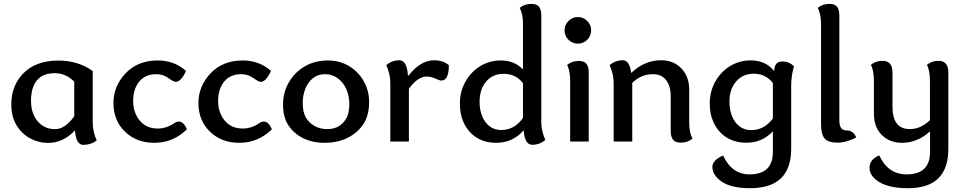

<svg xmlns="http://www.w3.org/2000/svg" viewBox="-20 -740 5052 1004"><path d="M415.5 17.6Q377.4 17.6 372.1 -58.1Q310.5 7.3 231 7.3Q182.6 7.3 138.7 -15.9Q94.7 -39.1 66.9 -84.2Q39.1 -129.4 39.1 -194.3Q39.1 -289.6 99.1 -353.5Q165 -423.3 285.2 -423.3Q388.2 -423.3 464.8 -368.7V-100.1Q464.8 -50.8 485.8 -5.4Q455.6 17.6 415.5 17.6ZM267.1 -64.5Q320.8 -64.5 368.2 -132.3V-313Q324.2 -357.4 266.1 -357.4Q221.2 -357.4 193.8 -338.6Q166.5 -319.8 154.3 -287.6Q142.1 -255.4 142.1 -214.4Q142.1 -166.5 158.7 -133.3Q175.3 -100.1 203.6 -82.3Q231.9 -64.5 267.1 -64.5Z M787.1 6.8Q693.8 6.8 633.5 -51.5Q573.2 -109.9 573.2 -201.2Q573.2 -289.6 636.7 -356.7Q700.2 -423.8 805.2 -423.8Q891.6 -423.8 952.6 -369.1Q926.8 -312 898.9 -312Q888.2 -312 860.4 -332Q832.5 -352.1 796.9 -352.1Q739.3 -352.1 707.8 -313Q676.3 -273.9 676.3 -211.9Q676.3 -152.3 710.2 -110.1Q744.1 -67.9 805.2 -67.9Q850.1 -67.9 891.1 -95.7Q903.8 -104.5 915.5 -104.5Q939.9 -104.5 957.5 -64Q885.7 6.8 787.1 6.8Z M1231.4 6.8Q1138.2 6.8 1077.9 -51.5Q1017.6 -109.9 1017.6 -201.2Q1017.6 -289.6 1081.1 -356.7Q1144.5 -423.8 1249.5 -423.8Q1335.9 -423.8 1397 -369.1Q1371.1 -312 1343.3 -312Q1332.5 -312 1304.7 -332Q1276.9 -352.1 1241.2 -352.1Q1183.6 -352.1 1152.1 -313Q1120.6 -273.9 1120.6 -211.9Q1120.6 -152.3 1154.5 -110.1Q1188.5 -67.9 1249.5 -67.9Q1294.4 -67.9 1335.4 -95.7Q1348.1 -104.5 1359.9 -104.5Q1384.3 -104.5 1401.9 -64Q1330.1 6.8 1231.4 6.8Z M1676.8 6.8Q1614.3 6.8 1565.4 -17.3Q1516.6 -41.5 1488.3 -84.2Q1460 -127 1460 -192.4Q1460 -256.8 1490.5 -309.6Q1521 -362.3 1574 -393.1Q1627 -423.8 1693.8 -423.8Q1755.9 -423.8 1804.7 -394.8Q1853.5 -365.7 1881.8 -315.9Q1910.2 -266.1 1910.2 -206.1Q1910.2 -136.2 1879.9 -90.6Q1849.6 -44.9 1797.1 -19Q1744.6 6.8 1676.8 6.8ZM1690.9 -64.9Q1730 -64.9 1755.6 -82.5Q1781.2 -100.1 1793.9 -127Q1806.6 -153.8 1806.6 -195.3Q1806.6 -241.2 1790 -276.4Q1773.4 -311.5 1744.6 -331.8Q1715.8 -352.1 1679.7 -352.1Q1641.6 -352.1 1615.5 -330.3Q1589.4 -308.6 1576.2 -274.7Q1563 -240.7 1563 -203.1Q1563 -152.3 1580.1 -124.3Q1597.2 -96.2 1626.2 -80.6Q1655.3 -64.9 1690.9 -64.9Z M2118.2 0H2021V-307.1Q2021 -351.1 2000 -399.4Q2029.3 -424.8 2068.8 -424.8Q2107.4 -424.8 2113.3 -345.2H2116.7Q2179.2 -424.8 2250 -424.8Q2297.9 -424.8 2327.1 -398.9Q2327.1 -318.8 2287.6 -318.8Q2279.3 -318.8 2256.1 -329.3Q2232.9 -339.8 2211.4 -339.8Q2164.6 -339.8 2118.2 -275.9Z M2600.6 -60.1Q2670.4 -60.1 2714.8 -123.5V-304.7Q2677.7 -354 2613.8 -354Q2555.7 -354 2521.7 -313.2Q2487.8 -272.5 2487.8 -207Q2487.8 -165.5 2501.2 -132.6Q2514.6 -99.6 2540 -79.8Q2565.4 -60.1 2600.6 -60.1ZM2762.7 17.1Q2724.1 17.1 2718.3 -58.6Q2660.6 6.8 2574.7 6.8Q2517.1 6.8 2474.4 -19.3Q2431.6 -45.4 2408.2 -91.8Q2384.8 -138.2 2384.8 -197.3Q2384.8 -261.7 2413.8 -313.2Q2442.9 -364.7 2491.5 -394.3Q2540 -423.8 2599.6 -423.8Q2669.9 -423.8 2714.8 -377V-613.8Q2714.8 -668 2697.3 -698.7Q2723.1 -719.7 2758.8 -719.7Q2787.1 -719.7 2798.8 -704.3Q2810.5 -689 2810.5 -658.2V-100.6Q2810.5 -56.6 2831.5 -8.3Q2802.2 17.1 2762.7 17.1Z M3002 -511.7Q2973.1 -511.7 2952.6 -532.2Q2932.1 -552.7 2932.1 -581.5Q2932.1 -609.9 2952.6 -630.4Q2973.1 -650.9 3002 -650.9Q3030.3 -650.9 3050.8 -630.4Q3071.3 -609.9 3071.3 -581.5Q3071.3 -552.7 3050.8 -532.2Q3030.3 -511.7 3002 -511.7ZM3058.6 0H2961.4V-315.4Q2961.4 -371.6 2945.3 -400.4Q2971.2 -421.4 3006.8 -421.4Q3035.2 -421.4 3046.9 -406Q3058.6 -390.6 3058.6 -359.9Z M3540 5.9Q3511.7 5.9 3499.5 -9.5Q3487.3 -24.9 3487.3 -55.7V-235.8Q3487.3 -289.6 3463.4 -320.8Q3439.5 -352.1 3394 -352.1Q3332.5 -352.1 3286.1 -306.6V0H3189V-307.1Q3189 -351.1 3168 -399.4Q3197.3 -424.8 3236.8 -424.8Q3272.5 -424.8 3280.3 -359.4H3281.7Q3350.6 -424.8 3437 -424.8Q3502.9 -424.8 3543.5 -381.8Q3584 -338.9 3584 -271V-100.1Q3584 -45.9 3601.6 -15.1Q3575.7 5.9 3540 5.9Z M3908.2 -59.6Q3975.6 -59.6 4021.5 -120.1V-306.2Q3983.4 -354.5 3921.4 -354.5Q3864.3 -354.5 3829.3 -314Q3794.4 -273.4 3794.4 -208.5Q3794.4 -166 3807.9 -132.6Q3821.3 -99.1 3846.9 -79.3Q3872.6 -59.6 3908.2 -59.6ZM3902.3 244.1Q3804.7 244.1 3754.9 210.4Q3705.1 176.8 3705.1 132.3Q3705.1 98.1 3761.2 72.8Q3806.6 171.9 3899.4 171.9Q4021.5 171.9 4021.5 54.2V-53.2Q3965.3 6.3 3883.3 6.3Q3824.7 6.3 3781.7 -19.8Q3738.8 -45.9 3715.1 -92.3Q3691.4 -138.7 3691.4 -197.8Q3691.4 -262.2 3720.5 -313.7Q3749.5 -365.2 3798.3 -394.8Q3847.2 -424.3 3906.2 -424.3Q3983.4 -424.3 4028.8 -368.2Q4028.8 -418.5 4070.8 -418.5Q4107.9 -418.5 4131.8 -393.1Q4117.2 -343.8 4117.2 -289.6V38.1Q4117.2 244.1 3902.3 244.1Z M4359.4 5.9Q4310.1 5.9 4291.7 -16.4Q4273.4 -38.6 4273.4 -89.8V-613.8Q4273.4 -668 4255.9 -698.7Q4281.7 -719.7 4317.4 -719.7Q4345.7 -719.7 4357.4 -704.3Q4369.1 -689 4369.1 -658.2V-108.9Q4369.1 -58.1 4405.8 -58.1Q4442.4 -58.1 4457.5 -21Q4405.3 5.9 4359.4 5.9Z M4729 244.1Q4631.3 244.1 4579.1 212.9Q4526.9 181.6 4526.9 137.2Q4526.9 93.3 4578.1 72.8Q4623.5 171.9 4721.2 171.9Q4843.3 171.9 4843.3 54.2V-53.2Q4777.3 6.8 4696.8 6.8Q4632.8 6.8 4591.3 -33.9Q4549.8 -74.7 4549.8 -147V-315.9Q4549.8 -373 4533.7 -400.9Q4559.6 -421.9 4595.2 -421.9Q4647 -421.9 4647 -360.4V-182.1Q4647 -64.9 4737.8 -64.9Q4793.9 -64.9 4842.8 -111.3V-315.9Q4842.8 -373 4826.7 -400.9Q4852.5 -421.9 4888.2 -421.9Q4939 -421.9 4939 -360.4V38.1Q4939 244.1 4729 244.1Z"/></svg>

Font: Bainsley
Style: Regular
Weight: 400
Designer: Paul James MIller
Foundry: High-Logic / Made with FontCreator
Version: Version 1.411;March 28, 2021;FontCreator 13.0.0.2683 64-bit